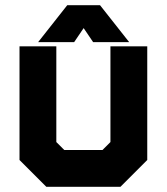

<svg xmlns="http://www.w3.org/2000/svg" viewBox="-20 -718 641 738"><path d="M158 0 55 -103V-540H196.5V-172L227 -141.5H374L404.5 -172V-540H546V-103L443 0ZM198 -71H406.5L476 -146V-470V-146L406.5 -71H198L125 -146.5V-470V-146.5ZM238.5 -698H364.5L476.5 -556H338L301.5 -610L265 -556H126.5ZM272 -659 229.5 -601 272 -659H329L371.5 -601L329 -659Z"/></svg>

Font: Tourney Thin Black
Style: Regular
Weight: 900
Version: Version 1.015